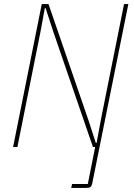

<svg xmlns="http://www.w3.org/2000/svg" viewBox="-20 -718 653 938"><path d="M44 0 184 -698H217L412 -131L448 -20H452L474 -139L586 -698H607L431 176Q428 191 422 195.5Q416 200 401 200H328L332 181H409L445 0H434L239 -567L203 -678H199L177 -559L65 0Z"/></svg>

Font: IBM Plex Sans Cond Thin
Style: Italic
Weight: 100
Width: 3
Italic angle: -11°
Designer: Mike Abbink, Paul van der Laan, Pieter van Rosmalen
Foundry: Bold Monday
Version: Version 1.3